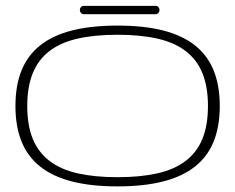

<svg xmlns="http://www.w3.org/2000/svg" viewBox="-20 -644 826 674"><path d="M751.5 -272Q751.5 -200.7 730.2 -147.7Q709 -94.7 664.8 -59.6Q620.6 -24.4 553 -7.1Q485.4 10.3 392.6 10.3Q299.8 10.3 232.2 -7.1Q164.6 -24.4 120.6 -59.6Q76.7 -94.7 55.4 -147.7Q34.2 -200.7 34.2 -272Q34.2 -343.3 55.4 -396.2Q76.7 -449.2 120.6 -484.4Q164.6 -519.5 232.2 -536.9Q299.8 -554.2 392.6 -554.2Q485.4 -554.2 553 -536.9Q620.6 -519.5 664.8 -484.4Q709 -449.2 730.2 -396.2Q751.5 -343.3 751.5 -272ZM75.7 -272Q75.7 -203.6 95.2 -156.2Q114.7 -108.9 154.1 -78.9Q193.4 -48.8 252.9 -35.4Q312.5 -22 392.6 -22Q472.7 -22 532.2 -35.4Q591.8 -48.8 631.3 -78.9Q670.9 -108.9 690.4 -156.2Q710 -203.6 710 -272Q710 -339.8 690.4 -387.5Q670.9 -435.1 631.3 -465.1Q591.8 -495.1 532.2 -508.5Q472.7 -522 392.6 -522Q312.5 -522 252.9 -508.5Q193.4 -495.1 154.1 -465.1Q114.7 -435.1 95.2 -387.5Q75.7 -339.8 75.7 -272ZM526.4 -623.5Q532.2 -623.5 536.1 -619.1Q540 -614.7 540 -608.9Q540 -603 536.1 -598.6Q532.2 -594.2 526.4 -594.2H273.9Q268.1 -594.2 264.2 -598.6Q260.3 -603 260.3 -608.9Q260.3 -614.7 264.2 -619.1Q268.1 -623.5 273.9 -623.5Z"/></svg>

Font: Gruppo
Style: Regular
Weight: 400
Foundry: Vernon Adams
Version: Version 1.000